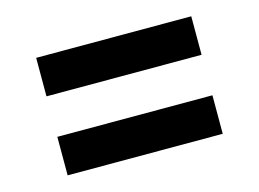

<svg xmlns="http://www.w3.org/2000/svg" viewBox="-57 -636 691 513"><g transform="rotate(-15 289.0 -379.5)"><path d="M74.5 -436V-542.5H503.5V-436ZM74.5 -217.5V-324H503.5V-217.5Z"/></g></svg>

Font: Encode Sans Expanded SemiBold
Style: Regular
Weight: 600
Width: 7
Designer: Multiple Designers
Foundry: Impallari Type
Version: Version 2.000